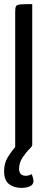

<svg xmlns="http://www.w3.org/2000/svg" viewBox="-31 -720 220 935"><path d="M74 195Q37 195 13 176.5Q-11 158 -11 114Q-11 75 6 47Q23 19 43 -4V-663Q43 -682 47 -689.5Q51 -697 68.5 -698.5Q86 -700 126 -700V-16Q126 -10 123 -6Q120 -2 114 4Q98 19 80 45.5Q62 72 62 102Q62 136 95 136Q103 136 109.5 134Q116 132 123 128Q127 136 129.5 146Q132 156 132 162Q132 179 115 187Q98 195 74 195Z"/></svg>

Font: Yanone Kaffeesatz ExtraLight
Style: Regular
Weight: 400
Version: Version 2.003